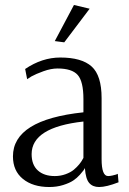

<svg xmlns="http://www.w3.org/2000/svg" viewBox="-20 -741 517 771"><path d="M238 -571 200 -576 277 -721 340 -706ZM178 10Q112 10 72 -22.5Q32 -55 32 -113Q32 -260 315 -290V-343Q315 -414 292 -440Q269 -466 211 -466Q185 -466 154.5 -455Q124 -444 106 -434L89 -423L81 -464Q149 -510 222 -510Q308 -510 348 -474Q388 -438 388 -347V-102Q388 -34 414 -34Q421 -34 430.5 -36Q440 -38 446 -40L453 -43L456 -9Q407 10 378 10Q352 10 338 -6.5Q324 -23 321 -65H320Q319 -62 315.5 -57Q312 -52 300.5 -39Q289 -26 274 -16Q259 -6 233.5 2Q208 10 178 10ZM200 -34Q223 -34 243.5 -41.5Q264 -49 276.5 -59.5Q289 -70 298 -81Q307 -92 311 -100L315 -107V-253Q107 -230 107 -122Q107 -79 132 -56.5Q157 -34 200 -34Z"/></svg>

Font: Arsenal
Style: Regular
Weight: 400
Designer: Andrij Shevchenko
Foundry: Stairsfor
Version: Version 2.001;PS 002.001;hotconv 1.0.88;makeotf.lib2.5.64775